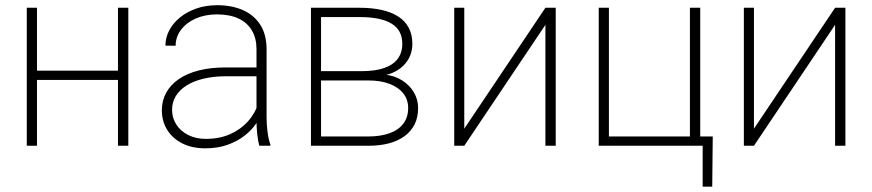

<svg xmlns="http://www.w3.org/2000/svg" viewBox="-20 -558 3338 735"><path d="M442.4 -287.6V-252H108.9V-287.6ZM121.6 -528.3V0H82.5V-528.3ZM471.2 -528.3V0H431.6V-528.3Z M961.9 -97.2V-370.1Q961.9 -411.6 944.3 -441.4Q926.8 -471.2 893.1 -487.1Q859.4 -502.9 810.5 -502.9Q765.1 -502.9 729.2 -487.1Q693.4 -471.2 672.9 -443.8Q652.3 -416.5 652.3 -382.8L613.3 -383.3Q613.3 -413.6 627.7 -441.4Q642.1 -469.2 668.7 -491Q695.3 -512.7 731.7 -525.4Q768.1 -538.1 811.5 -538.1Q867.2 -538.1 909.9 -519.3Q952.6 -500.5 976.6 -462.9Q1000.5 -425.3 1000.5 -369.1V-108.4Q1000.5 -80.1 1004.4 -51.3Q1008.3 -22.5 1015.1 -4.9V0H972.7Q967.3 -18.6 964.6 -45.4Q961.9 -72.3 961.9 -97.2ZM974.6 -299.8 975.6 -266.1H846.7Q797.9 -266.1 759.3 -256.8Q720.7 -247.6 693.8 -230.5Q667 -213.4 652.8 -189.9Q638.7 -166.5 638.7 -137.2Q638.7 -106.9 654.8 -81.5Q670.9 -56.2 700.2 -41.3Q729.5 -26.4 768.1 -26.4Q820.8 -26.4 861.6 -44.7Q902.3 -63 930.2 -94.5Q958 -126 970.7 -167.5L987.8 -139.2Q979.5 -113.3 961.9 -86.9Q944.3 -60.5 916.5 -38.8Q888.7 -17.1 851.1 -3.7Q813.5 9.8 765.6 9.8Q715.3 9.8 678 -9Q640.6 -27.8 620.1 -60.8Q599.6 -93.8 599.6 -136.2Q599.6 -172.9 616.2 -203.1Q632.8 -233.4 664.3 -255.1Q695.8 -276.9 741 -288.3Q786.1 -299.8 842.8 -299.8Z M1390.1 -250H1197.3L1196.3 -285.6H1364.7Q1415.5 -285.6 1450 -297.4Q1484.4 -309.1 1502.2 -332.5Q1520 -356 1520 -390.1Q1520 -417 1509.5 -436.3Q1499 -455.6 1478.3 -468Q1457.5 -480.5 1427 -486.6Q1396.5 -492.7 1356.4 -492.7H1209V0H1170.4V-528.3H1356.4Q1403.3 -528.3 1440.7 -520Q1478 -511.7 1504.4 -494.9Q1530.8 -478 1544.7 -451.7Q1558.6 -425.3 1558.6 -390.1Q1558.6 -365.7 1549.8 -344.5Q1541 -323.2 1523.9 -306.4Q1506.8 -289.6 1482.2 -279.1Q1457.5 -268.6 1425.3 -266.1ZM1390.1 0H1188L1196.3 -35.6H1390.1Q1437.5 -35.6 1471.7 -48.1Q1505.9 -60.5 1524.2 -85Q1542.5 -109.4 1542.5 -144.5Q1542.5 -176.3 1524.2 -200Q1505.9 -223.6 1471.7 -236.8Q1437.5 -250 1390.1 -250H1256.8L1257.8 -285.6H1432.6L1452.1 -272.5Q1490.2 -268.6 1519 -250.5Q1547.9 -232.4 1564.2 -204.8Q1580.6 -177.2 1580.6 -144.5Q1580.6 -108.4 1566.9 -81.5Q1553.2 -54.7 1528.1 -36.4Q1502.9 -18.1 1468 -9Q1433.1 0 1390.1 0Z M1757.3 -65.4 2067.9 -528.3H2107.4V0H2067.9V-462.9L1757.3 0H1718.8V-528.3H1757.3Z M2272 0V-528.3H2311V-35.6H2621.1V-528.3H2660.6V0ZM2708.5 -35.6 2706.5 156.7H2669.9V0H2611.3V-35.6Z M2866.2 -65.4 3176.8 -528.3H3216.3V0H3176.8V-462.9L2866.2 0H2827.6V-528.3H2866.2Z"/></svg>

Font: Roboto ExtraLight
Style: Regular
Weight: 250
Designer: Christian Robertson
Foundry: Google
Version: Version 3.009; 2024